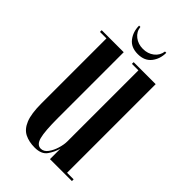

<svg xmlns="http://www.w3.org/2000/svg" viewBox="-205 -709 786 786"><g transform="rotate(45 188.0 -316.0)"><path d="M159.5 11Q126.5 11 102 -1.2Q77.5 -13.5 64.5 -45.5Q51.5 -77.5 51.5 -136.5V-513H14V-523H141.5V-143.5Q141.5 -65.5 149.8 -34.5Q158 -3.5 180.5 -3.5Q198 -3.5 210.5 -20.8Q223 -38 229.8 -61Q236.5 -84 236.5 -101.5V-513H199V-523H326.5V-10H364.5V0H237.5V-60.5Q230.5 -35 214.5 -12Q198.5 11 159.5 11ZM187.5 -558Q148.5 -558 128.8 -583.5Q109 -609 109 -644.5H116.5Q119.5 -619 139.5 -603.5Q159.5 -588 187.5 -588Q215.5 -588 235.5 -603.5Q255.5 -619 259 -644.5H266.5Q266.5 -609 246.5 -583.5Q226.5 -558 187.5 -558Z"/></g></svg>

Font: Imbue 100pt Medium
Style: Regular
Weight: 500
Designer: Tyler Finck
Foundry: Etcetera Type Company
Version: Version 1.102; ttfautohint (v1.8.3)